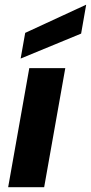

<svg xmlns="http://www.w3.org/2000/svg" viewBox="-20 -780 379 800"><path d="M14 0 102 -496H252L164 0ZM66 -536 85 -643 338 -760H339L318 -640Z"/></svg>

Font: DM Sans 28pt Black
Style: Italic
Weight: 900
Italic angle: -10°
Version: Version 4.004;gftools[0.9.30]